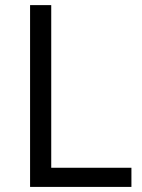

<svg xmlns="http://www.w3.org/2000/svg" viewBox="-20 -734 559 754"><path d="M98.1 0V-713.9H181.2V-75.2H496.1V0Z"/></svg>

Font: f02265186
Style: Regular
Weight: 400
Foundry: Ascender Corporation
Version: Version 1.10